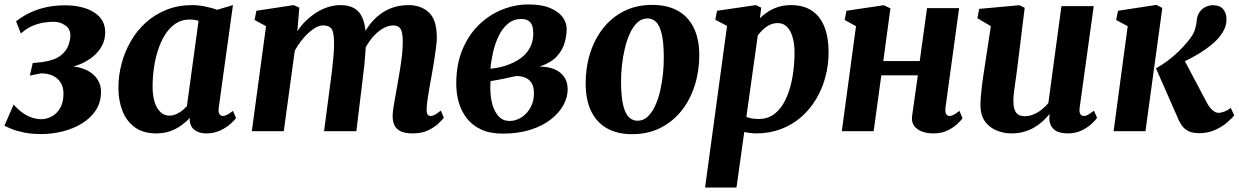

<svg xmlns="http://www.w3.org/2000/svg" viewBox="-30 -591 5580 865"><path d="M155 13Q112.5 13 79.2 6.2Q46 -0.5 23.5 -9.5Q1 -18.5 -10 -25L31.5 -120Q51.5 -97 72.8 -82.2Q94 -67.5 115.2 -60.8Q136.5 -54 155.5 -54Q179.5 -54 202.8 -66.2Q226 -78.5 241 -104.2Q256 -130 256 -169.5Q256 -197 244 -217.5Q232 -238 209.2 -249.2Q186.5 -260.5 154.5 -260.5L104.5 -250.5L117.5 -307L161.5 -311.5Q216 -319.5 242.5 -340.2Q269 -361 278 -386.2Q287 -411.5 287 -432.5Q287 -461.5 263.2 -477.2Q239.5 -493 213 -493Q194 -493 169.2 -489.5Q144.5 -486 117.2 -474.8Q90 -463.5 64 -440L42.5 -495Q71 -517.5 104.5 -533.5Q138 -549.5 177.2 -558.2Q216.5 -567 262.5 -567Q344 -567 394 -535.2Q444 -503.5 444 -445.5Q444 -411.5 428.5 -383.2Q413 -355 386 -333.8Q359 -312.5 324.2 -299.2Q289.5 -286 251.5 -282L241.5 -288.5Q295.5 -297 336.8 -284.2Q378 -271.5 401.5 -243.5Q425 -215.5 425 -178Q425 -130 401.8 -94.5Q378.5 -59 339.5 -35Q300.5 -11 252.5 1Q204.5 13 155 13Z M955.5 -106.5Q953 -86 958.5 -77.2Q964 -68.5 974.5 -68.5Q982 -68.5 992.5 -73.5Q1003 -78.5 1019.5 -91.5L1033.5 -59Q1028 -51 1010 -34.2Q992 -17.5 963.8 -3.8Q935.5 10 899 10Q868 10 847.5 -4.8Q827 -19.5 824.5 -49.5L825.5 -60.5Q810 -43 787.8 -26.8Q765.5 -10.5 737.2 -0.2Q709 10 674 10Q614.5 10 576.8 -18Q539 -46 521.2 -92.5Q503.5 -139 503.5 -194.5Q503.5 -250.5 517.8 -304.5Q532 -358.5 559.8 -406.2Q587.5 -454 628 -490.2Q668.5 -526.5 720.8 -547.2Q773 -568 836 -568Q863.5 -568 895.2 -561.5Q927 -555 948.5 -547L1019.5 -568ZM864.5 -497Q855 -500.5 844.8 -501.8Q834.5 -503 824.5 -503Q788.5 -503 761.2 -484.8Q734 -466.5 714.2 -435.5Q694.5 -404.5 681.8 -365Q669 -325.5 663.2 -283.2Q657.5 -241 657.5 -200.5Q657.5 -159.5 667 -130.2Q676.5 -101 693.5 -85.5Q710.5 -70 733.5 -70Q745.5 -70 756.2 -73.8Q767 -77.5 777 -83.5Q787 -89.5 795.8 -97Q804.5 -104.5 812 -112.5Z M1318.5 -556.5 1309.5 -449.5Q1325 -474.5 1347 -496Q1369 -517.5 1394.2 -533.8Q1419.5 -550 1447.5 -559Q1475.5 -568 1504 -568Q1539.5 -568 1564 -555Q1588.5 -542 1602 -512.2Q1615.5 -482.5 1618.5 -432Q1618.5 -424 1618.5 -415.5Q1618.5 -407 1618 -398Q1617.5 -389 1616.5 -379.5L1596 -410.5Q1612 -449 1634 -478Q1656 -507 1683.2 -527.2Q1710.5 -547.5 1742.5 -557.8Q1774.5 -568 1811 -568Q1866 -568 1902 -535.2Q1938 -502.5 1938 -420.5Q1938 -404.5 1934 -373.8Q1930 -343 1924.5 -308.5Q1919 -274 1914 -247Q1909.5 -222 1904.5 -194.5Q1899.5 -167 1896 -141.8Q1892.5 -116.5 1892 -97.5Q1892 -79.5 1897.2 -74Q1902.5 -68.5 1910 -68.5Q1919 -68.5 1928.8 -73.8Q1938.5 -79 1956 -93L1969.5 -60Q1964 -53 1946.8 -36Q1929.5 -19 1900.2 -4.5Q1871 10 1829.5 10Q1790.5 10 1770.8 -1.8Q1751 -13.5 1744.8 -31.8Q1738.5 -50 1739 -68.5Q1739 -84 1742.8 -108.8Q1746.5 -133.5 1752 -161.8Q1757.5 -190 1762 -218Q1766.5 -244.5 1772 -277.2Q1777.5 -310 1781.2 -343.5Q1785 -377 1784.5 -405.5Q1784 -448 1773.8 -462.2Q1763.5 -476.5 1741.5 -476.5Q1722.5 -476.5 1701.5 -466Q1680.5 -455.5 1660.5 -435.8Q1640.5 -416 1623.8 -388.5Q1607 -361 1596 -327.5L1619 -410Q1618.5 -386.5 1616.5 -358.2Q1614.5 -330 1611.8 -301Q1609 -272 1605.5 -247L1575.5 0H1430L1458.5 -217Q1462.5 -244.5 1466.2 -277Q1470 -309.5 1472.8 -342.2Q1475.5 -375 1475 -403Q1474 -449.5 1462.5 -463Q1451 -476.5 1425 -476.5Q1411 -476.5 1394.2 -467.8Q1377.5 -459 1360 -443Q1342.5 -427 1326.5 -406.2Q1310.5 -385.5 1298 -362.5L1248.5 0H1104.5L1168.5 -473L1117 -501L1125 -542.5L1293.5 -568Z M2235 11Q2178.5 11 2138.5 -7.2Q2098.5 -25.5 2073.5 -57.5Q2048.5 -89.5 2037 -129.5Q2025.5 -169.5 2025.5 -213.5Q2025.5 -302 2053.8 -368.8Q2082 -435.5 2129 -480.5Q2176 -525.5 2233.5 -548.2Q2291 -571 2349.5 -571Q2410 -571 2448.2 -555Q2486.5 -539 2504.8 -513.8Q2523 -488.5 2523 -461Q2523 -429.5 2513.2 -396.5Q2503.5 -363.5 2477.2 -335.5Q2451 -307.5 2400.5 -291Q2442 -291 2470 -278.2Q2498 -265.5 2512.8 -242.8Q2527.5 -220 2527.5 -188.5Q2527.5 -153.5 2508.8 -118.5Q2490 -83.5 2453 -54Q2416 -24.5 2361 -6.8Q2306 11 2235 11ZM2266 -46Q2293.5 -46 2318.5 -61.8Q2343.5 -77.5 2359.5 -105.5Q2375.5 -133.5 2375.5 -170Q2375.5 -201 2364.2 -218Q2353 -235 2335 -241.8Q2317 -248.5 2296.5 -248.5Q2289 -247 2280.2 -245.2Q2271.5 -243.5 2262 -241.5Q2252.5 -239.5 2242.5 -237Q2227 -234 2211.8 -231Q2196.5 -228 2180 -225.5Q2179.5 -217.5 2179.2 -209.2Q2179 -201 2179 -193Q2179 -153.5 2188.5 -120Q2198 -86.5 2217.2 -66.2Q2236.5 -46 2266 -46ZM2179.5 -281.5Q2191 -282.5 2202 -284.2Q2213 -286 2223.8 -288.5Q2234.5 -291 2246 -294.5Q2287.5 -308 2315.8 -328.8Q2344 -349.5 2358.2 -377.5Q2372.5 -405.5 2372.5 -440.5Q2372.5 -475 2359.2 -490.2Q2346 -505.5 2318 -505.5Q2284 -505.5 2258.8 -484.5Q2233.5 -463.5 2217 -429.5Q2200.5 -395.5 2191.5 -356.5Q2182.5 -317.5 2179.5 -281.5Z M2908 -569Q2975.5 -569 3022.5 -543.2Q3069.5 -517.5 3094.8 -467.2Q3120 -417 3120.5 -344Q3120.5 -271.5 3100.2 -207Q3080 -142.5 3041 -93Q3002 -43.5 2945.8 -15Q2889.5 13.5 2818 13.5Q2752 13.5 2705.2 -12.5Q2658.5 -38.5 2633.8 -89Q2609 -139.5 2608.5 -212.5Q2608 -285.5 2628.2 -350Q2648.5 -414.5 2687.2 -463.8Q2726 -513 2781.8 -541Q2837.5 -569 2908 -569ZM2887.5 -508Q2861.5 -508 2841.8 -489.8Q2822 -471.5 2808 -441Q2794 -410.5 2785 -372.8Q2776 -335 2771.8 -295.2Q2767.5 -255.5 2768 -219.5Q2768.5 -153 2778 -115.2Q2787.5 -77.5 2804.2 -62.2Q2821 -47 2842 -47Q2868 -47 2887.5 -65Q2907 -83 2921.2 -113.5Q2935.5 -144 2944.2 -182Q2953 -220 2957 -260Q2961 -300 2960.5 -336.5Q2960 -403.5 2950.5 -440.8Q2941 -478 2924.8 -493Q2908.5 -508 2887.5 -508Z M3146.5 254 3245.5 -474.5 3192.5 -502 3200.5 -542.5 3375.5 -568 3399.5 -556.5 3393.5 -509Q3409 -524.5 3429.8 -538Q3450.5 -551.5 3476.5 -559.8Q3502.5 -568 3533.5 -568Q3590 -568 3627.8 -542.8Q3665.5 -517.5 3684.2 -470Q3703 -422.5 3703 -356Q3703 -297 3688.2 -242.8Q3673.5 -188.5 3645.5 -142.5Q3617.5 -96.5 3577.8 -62.2Q3538 -28 3487.2 -9Q3436.5 10 3377 10Q3364 10 3350.2 8.2Q3336.5 6.5 3323 4L3288 254ZM3332.5 -64.5Q3344.5 -59.5 3358.5 -57.2Q3372.5 -55 3390 -55Q3424.5 -55 3450.8 -72Q3477 -89 3495.8 -118.5Q3514.5 -148 3526.5 -186.8Q3538.5 -225.5 3544 -268.8Q3549.5 -312 3549.5 -355.5Q3549.5 -392 3541.2 -421.8Q3533 -451.5 3516.5 -469.2Q3500 -487 3474 -487Q3454.5 -487 3438 -479Q3421.5 -471 3408 -458.2Q3394.5 -445.5 3384 -431.5Z M4229.5 -105.5Q4227.5 -86 4232.8 -77.2Q4238 -68.5 4247.5 -68.5Q4256 -68.5 4265 -73Q4274 -77.5 4292.5 -91.5L4306.5 -58.5Q4301.5 -50.5 4284.5 -34Q4267.5 -17.5 4240 -3.8Q4212.5 10 4176 10Q4144 10 4121 0.5Q4098 -9 4087 -26.2Q4076 -43.5 4079 -66.5L4105 -251.5H3940.5L3906 0H3762.5L3826.5 -473L3775.5 -501L3783.5 -542.5L3951.5 -567.5L3981.5 -553.5L3949.5 -316H4113.5L4146.5 -554.5H4291Z M4525.5 10Q4495 10 4463.2 -1.8Q4431.5 -13.5 4409.8 -41Q4388 -68.5 4387 -116Q4387 -133.5 4388.8 -154.5Q4390.5 -175.5 4393.2 -198.8Q4396 -222 4399.5 -246Q4403 -270 4406.5 -292.5L4434 -473L4373.5 -509L4381.5 -551L4562.5 -567.5L4586.5 -556L4553.5 -288.5Q4551 -267 4547.8 -245.2Q4544.5 -223.5 4541.8 -203.5Q4539 -183.5 4537.2 -166.8Q4535.5 -150 4535.5 -137.5Q4535.5 -112 4541.2 -96.5Q4547 -81 4558.2 -74.2Q4569.5 -67.5 4586.5 -67.5Q4607.5 -67.5 4627 -75.8Q4646.5 -84 4663.2 -97.5Q4680 -111 4693 -126.5L4752 -563.5H4897.5L4834 -105.5Q4831.5 -86 4837 -77.2Q4842.5 -68.5 4853 -68.5Q4862 -68.5 4871 -73.5Q4880 -78.5 4898.5 -92.5L4912.5 -60Q4907.5 -52 4890.2 -35.2Q4873 -18.5 4845 -4.2Q4817 10 4780.5 10Q4742 10 4722.2 -4.8Q4702.5 -19.5 4698.5 -44Q4698 -47 4697.5 -50.5Q4697 -54 4697.2 -58Q4697.5 -62 4698 -66.2Q4698.5 -70.5 4699 -74.5L4697 -75.5Q4684 -60 4667.8 -45Q4651.5 -30 4630.5 -17.5Q4609.5 -5 4583.8 2.5Q4558 10 4525.5 10Z M4987 0 5050.5 -473 4998.5 -501 5007 -542.5 5180 -569 5206.5 -555 5130.5 0ZM5373.5 9Q5341 9 5322.5 -1.2Q5304 -11.5 5295 -25Q5286 -38.5 5281 -48.5L5178 -283Q5207 -299.5 5231.8 -318.2Q5256.5 -337 5278.2 -357.8Q5300 -378.5 5319 -401.5Q5345 -432.5 5352.2 -454Q5359.5 -475.5 5361 -496Q5363.5 -522 5375.2 -537.8Q5387 -553.5 5402.8 -560.5Q5418.5 -567.5 5433 -567.5Q5466 -567.5 5480.5 -549.8Q5495 -532 5495.5 -508Q5496 -483 5488 -464.2Q5480 -445.5 5469 -431.5Q5452 -409 5427.5 -389Q5403 -369 5375.8 -352.2Q5348.5 -335.5 5322 -322.2Q5295.5 -309 5273.5 -300L5291 -348L5407.5 -127.5Q5419 -106.5 5433 -94.5Q5447 -82.5 5459.5 -82.5Q5469 -82.5 5484.5 -87.8Q5500 -93 5514.5 -105L5530.5 -71.5Q5521.5 -59.5 5499.5 -40.2Q5477.5 -21 5445.2 -6Q5413 9 5373.5 9Z"/></svg>

Font: Merriweather ExtraBold
Style: Italic
Weight: 800
Italic angle: -7.8°
Version: Version 2.101